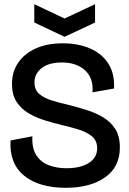

<svg xmlns="http://www.w3.org/2000/svg" viewBox="-20 -880 613 913"><path d="M293 13Q166 13 95 -44.5Q24 -102 30 -212L134 -232Q131 -175 153 -141.5Q175 -108 213 -94Q251 -80 296 -80Q362 -80 402 -105Q442 -130 442 -175Q442 -210 418.5 -230.5Q395 -251 357 -263Q319 -275 276 -285Q233 -295 190.5 -308.5Q148 -322 113.5 -343Q79 -364 58 -397Q37 -430 37 -481Q37 -539 67 -582.5Q97 -626 151 -650Q205 -674 279 -674Q352 -674 408.5 -649.5Q465 -625 495.5 -577Q526 -529 522 -459L420 -441Q425 -509 384 -546Q343 -583 274 -583Q213 -583 178.5 -556.5Q144 -530 144 -488Q144 -453 166.5 -433.5Q189 -414 226 -402.5Q263 -391 307 -381Q350 -370 393 -356.5Q436 -343 471.5 -321.5Q507 -300 528.5 -266Q550 -232 550 -179Q550 -86 479.5 -36.5Q409 13 293 13ZM143 -860 287 -792 432 -860V-773L287 -705L143 -773Z"/></svg>

Font: Bricolage Grotesque 96pt Medium
Style: Regular
Weight: 500
Designer: Mathieu Triay
Foundry: Atelier Triay
Version: Version 1.001; ttfautohint (v1.8.4.7-5d5b);gftools[0.9.33.de